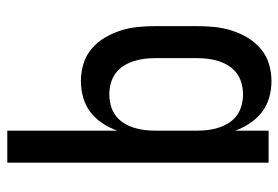

<svg xmlns="http://www.w3.org/2000/svg" viewBox="-142 -426 783 540"><g transform="rotate(90 250.0 -156.5)"><path d="M348 215V-94Q340 -72 327 -52.5Q314 -33 296 -19Q278 -5 255 1.5Q232 8 209 8Q184 8 160.5 1Q137 -6 118 -22Q99 -38 86.5 -59Q74 -80 66.5 -103.5Q59 -127 56.5 -151.5Q54 -176 54 -200V-320Q54 -344 56.5 -368.5Q59 -393 66.5 -416.5Q74 -440 86.5 -461Q99 -482 118 -498Q137 -514 160.5 -521Q184 -528 209 -528Q232 -528 255 -521.5Q278 -515 296 -501Q314 -487 327 -467.5Q340 -448 348 -426V-520H438V215ZM246 -72Q261 -72 276.5 -76Q292 -80 304.5 -89Q317 -98 325.5 -111Q334 -124 339 -139Q344 -154 346 -169.5Q348 -185 348 -200V-320Q348 -335 346 -350.5Q344 -366 339 -381Q334 -396 325.5 -409Q317 -422 304.5 -431Q292 -440 276.5 -444Q261 -448 246 -448Q231 -448 215.5 -444Q200 -440 187.5 -431Q175 -422 166.5 -409Q158 -396 153 -381Q148 -366 146 -350.5Q144 -335 144 -320V-200Q144 -185 146 -169.5Q148 -154 153 -139Q158 -124 166.5 -111Q175 -98 187.5 -89Q200 -80 215.5 -76Q231 -72 246 -72Z"/></g></svg>

Font: Iosevka Custom Medium
Style: Regular
Weight: 500
Monospace: yes
Designer: Belleve Invis
Foundry: Belleve Invis
Version: Version 32.5.0; ttfautohint (v1.8.4)